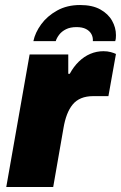

<svg xmlns="http://www.w3.org/2000/svg" viewBox="-20 -745 482 765"><path d="M5 0 98 -528H252V-451H258Q273 -479 294 -499.5Q315 -520 340 -530.5Q365 -541 392 -541Q408 -541 421 -537.5Q434 -534 442 -530L412 -362H352Q324 -362 303.5 -353.5Q283 -345 269.5 -328.5Q256 -312 247 -288.5Q238 -265 233 -235L192 0ZM299 -725Q348 -725 379.5 -707.5Q411 -690 426.5 -662.5Q442 -635 442 -605Q442 -599 441.5 -593Q441 -587 439 -581H350Q351 -597 344 -609.5Q337 -622 322.5 -629.5Q308 -637 285 -637Q260 -637 243 -628.5Q226 -620 216 -607Q206 -594 202 -581H113Q120 -615 144 -648Q168 -681 207.5 -703Q247 -725 299 -725Z"/></svg>

Font: Archivo SemiCondensed Black
Style: Italic
Weight: 900
Width: 4
Italic angle: -10°
Designer: Hector Gatti
Foundry: Omnibus-Type
Version: Version 2.001